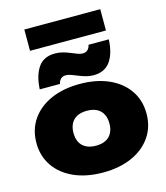

<svg xmlns="http://www.w3.org/2000/svg" viewBox="-147 -1150 1105 1280"><g transform="rotate(-15 405.0 -510.5)"><path d="M405 18Q291 18 205.5 -20Q120 -58 72.5 -127Q25 -196 25 -287Q25 -379 72.5 -448Q120 -517 205.5 -555Q291 -593 405 -593Q519 -593 604.5 -555Q690 -517 737.5 -448Q785 -379 785 -287Q785 -196 737.5 -127Q690 -58 604.5 -20Q519 18 405 18ZM405 -167Q445 -167 472.5 -181Q500 -195 514.5 -222Q529 -249 529 -287Q529 -326 514.5 -353Q500 -380 472.5 -394Q445 -408 405 -408Q366 -408 338 -394Q310 -380 295.5 -353Q281 -326 281 -288Q281 -249 295.5 -222Q310 -195 338 -181Q366 -167 405 -167ZM139 -627Q144 -722 182 -777Q220 -832 298 -832Q326 -832 352 -825Q378 -818 400.5 -808.5Q423 -799 443 -791.5Q463 -784 479 -784Q499 -784 512.5 -796Q526 -808 530 -830H670Q666 -735 627.5 -680Q589 -625 511 -625Q483 -625 457 -632.5Q431 -640 408.5 -649.5Q386 -659 366 -666Q346 -673 330 -673Q310 -673 296.5 -661Q283 -649 279 -627ZM143 -892V-1039H667V-892Z"/></g></svg>

Font: Unbounded Black
Style: Regular
Weight: 900
Designer: Luke Prowse, Jean-Baptiste Morizot, Fátima Lázaro, Florian Runge
Foundry: NaN
Version: Version 1.701;gftools[0.9.28.dev5+ged2979d]